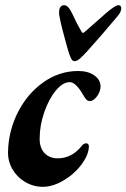

<svg xmlns="http://www.w3.org/2000/svg" viewBox="-20 -707 488 741"><path d="M11 -122Q13 -203 49.5 -274.5Q86 -346 147.5 -389.5Q209 -433 282 -433Q320 -433 344 -416Q368 -399 368 -373Q368 -354 354.5 -335.5Q341 -317 327 -317Q319 -317 313.5 -322.5Q308 -328 297 -347Q286 -366 273.5 -378Q261 -390 249 -390Q222 -390 195 -357Q168 -324 150.5 -273Q133 -222 133 -171Q133 -136 152 -116Q171 -96 203 -96Q256 -96 294 -142Q302 -154 313 -154Q317 -154 320 -151Q323 -148 323 -143Q323 -111 295.5 -73.5Q268 -36 226 -11Q184 14 145 14Q109 14 77.5 -4.5Q46 -23 28 -54Q10 -85 11 -122ZM243 -512 237 -533Q233 -548 223 -585Q213 -622 209 -647Q208 -651 208 -660Q208 -672 213 -679.5Q218 -687 228 -687Q243 -687 258 -656Q275 -618 295 -584Q298 -580 300 -580Q303 -580 307 -584L363 -633L390 -657Q425 -687 437 -687Q448 -687 448 -675Q448 -662 435 -646Q374 -573 319 -512Q300 -491 288.5 -481Q277 -471 268 -471Q260 -471 255 -480Q250 -489 243 -512Z"/></svg>

Font: EB Garamond
Style: Bold Italic
Weight: 700
Italic angle: -17.2°
Designer: Georg Duffner and Octavio Pardo
Foundry: Georg Duffner
Version: Version 1.000